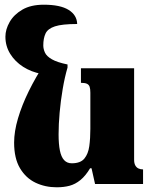

<svg xmlns="http://www.w3.org/2000/svg" viewBox="-20 -782 656 816"><path d="M221 14Q172 14 131 -5.5Q90 -25 65 -67Q40 -109 40 -176Q40 -223 56.5 -279Q73 -335 102.5 -395Q132 -455 171 -514L267 -495Q255 -454 246.5 -404Q238 -354 233.5 -304Q229 -254 229 -211Q229 -170 234.5 -142.5Q240 -115 252.5 -101.5Q265 -88 285 -88Q322 -88 338.5 -108Q355 -128 359.5 -161Q364 -194 364 -234V-388Q364 -404 361 -413Q358 -422 349.5 -426Q341 -430 324 -430V-492H550V-103Q550 -88 555 -79Q560 -70 568.5 -66Q577 -62 588 -62V0H384L369 -67H363Q344 -35 322 -17Q300 1 275.5 7.5Q251 14 221 14ZM267 -508V-495L156 -468Q113 -476 78.5 -498Q44 -520 23.5 -553Q3 -586 3 -626Q3 -657 21 -688.5Q39 -720 75 -741Q111 -762 166 -762Q236 -762 271.5 -740Q307 -718 308 -680Q244 -680 213.5 -670Q183 -660 173.5 -639.5Q164 -619 164 -589Q164 -574 171 -558.5Q178 -543 200.5 -530Q223 -517 267 -508Z"/></svg>

Font: Noto Serif Armenian Black
Style: Regular
Weight: 900
Version: Version 2.007